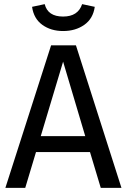

<svg xmlns="http://www.w3.org/2000/svg" viewBox="-20 -908 613 928"><path d="M567 0H467L415 -173H154L102 0H6L227 -689H347ZM392 -250 285 -610 177 -250ZM285 -758Q226 -758 184.5 -788Q143 -818 135 -875L196 -888Q211 -828 285 -828Q357 -828 377 -888L438 -875Q430 -818 387.5 -788Q345 -758 285 -758Z"/></svg>

Font: Trujillo
Style: Regular
Weight: 400
Designer: Fira Sans original fonts by bBox Type GmbH, Carrois Corporate GbR, & Edenspiekermann AG / Changes by Cristiano Sobral
Foundry: Fira Sans original fonts by bBox Type GmbH, Carrois Corporate GbR, & Edenspiekermann AG / Changes by Cristiano Sobral
Version: Version 4.301;October 17, 2021;FontCreator 14.0.0.2814 64-bi